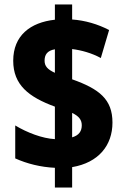

<svg xmlns="http://www.w3.org/2000/svg" viewBox="-20 -779 560 857"><path d="M225 -30V58H302V-33C420 -53 482 -130 482 -232C482 -336 423 -382 302 -425V-560C343 -555 390 -542 430 -520L467 -645C417 -671 360 -688 302 -692V-759H225V-691C115 -679 39 -620 39 -508C39 -400 108 -346 225 -303V-158C169 -161 101 -187 48 -219V-72C101 -48 162 -33 225 -30ZM225 -559V-454C192 -469 179 -484 179 -508C179 -534 190 -553 225 -559ZM302 -166V-275C331 -261 345 -245 345 -220C345 -194 333 -175 302 -166Z"/></svg>

Font: Noto Sans Thai Looped Condensed Black
Style: Regular
Weight: 900
Width: 3
Designer: Sasikarn Vongin, Ben Mitchell
Foundry: The Fontpad Ltd
Version: Version 1.001